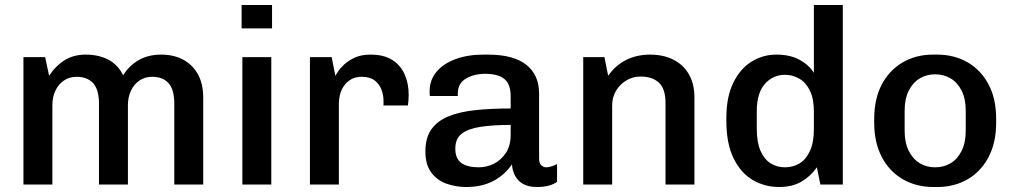

<svg xmlns="http://www.w3.org/2000/svg" viewBox="-20 -740 4067 770"><path d="M74 0V-511H161L177 -436Q203 -476 239 -498.5Q275 -521 324 -521Q374 -521 413 -501.5Q452 -482 474 -438Q497 -476 535.5 -498.5Q574 -521 627 -521Q676 -521 714 -501Q752 -481 773.5 -442.5Q795 -404 795 -348V0H679V-323Q679 -381 656 -406.5Q633 -432 590 -432Q562 -432 540 -417.5Q518 -403 505.5 -377Q493 -351 493 -318V0H377V-323Q377 -381 353.5 -406.5Q330 -432 287 -432Q259 -432 237 -417.5Q215 -403 202.5 -377Q190 -351 190 -318V0Z M952 0V-511H1068V0ZM949 -626V-720H1071V-626Z M1223 0V-511H1310L1325 -436Q1327 -439 1335 -452Q1343 -465 1360 -481Q1377 -497 1403 -509Q1429 -521 1466 -521Q1519 -521 1552.5 -500Q1586 -479 1602.5 -442.5Q1619 -406 1619 -359Q1619 -348 1618 -336.5Q1617 -325 1616 -317H1518V-337Q1518 -358 1510 -380Q1502 -402 1483 -417Q1464 -432 1430 -432Q1405 -432 1387.5 -421.5Q1370 -411 1359 -395Q1348 -379 1343.5 -360.5Q1339 -342 1339 -326V0Z M1850 10Q1809 10 1771.5 -3Q1734 -16 1710 -47.5Q1686 -79 1686 -133Q1686 -188 1710.5 -222Q1735 -256 1780 -274Q1825 -292 1888 -298.5Q1951 -305 2028 -305V-353Q2028 -403 2002.5 -423.5Q1977 -444 1925 -444Q1882 -444 1849 -425Q1816 -406 1816 -365V-355H1704Q1703 -359 1703 -364.5Q1703 -370 1703 -375Q1703 -419 1730.5 -452Q1758 -485 1807 -503Q1856 -521 1919 -521H1936Q2040 -521 2091 -480Q2142 -439 2142 -365V-104Q2142 -85 2151 -77Q2160 -69 2171 -69Q2181 -69 2192.5 -73Q2204 -77 2214 -82V-11Q2201 -1 2181 4.5Q2161 10 2133 10Q2100 10 2078.5 -2Q2057 -14 2046 -34.5Q2035 -55 2033 -81Q2004 -38 1958 -14Q1912 10 1850 10ZM1900 -69Q1932 -69 1961 -83.5Q1990 -98 2009 -127Q2028 -156 2028 -200V-239Q1958 -239 1908 -231.5Q1858 -224 1832 -204Q1806 -184 1806 -144Q1806 -104 1830 -86.5Q1854 -69 1900 -69Z M2319 0V-511H2404L2419 -436Q2448 -478 2491 -499.5Q2534 -521 2587 -521Q2640 -521 2680 -501Q2720 -481 2742.5 -442.5Q2765 -404 2765 -348V0H2649V-327Q2649 -384 2622.5 -408.5Q2596 -433 2549 -433Q2518 -433 2492 -417.5Q2466 -402 2450.5 -376Q2435 -350 2435 -317V0Z M3105 10Q3047 10 2999 -18Q2951 -46 2922 -105Q2893 -164 2893 -256V-267Q2893 -351 2920.5 -407.5Q2948 -464 2993.5 -492.5Q3039 -521 3094 -521Q3148 -521 3186 -500.5Q3224 -480 3244 -448V-720H3360V0H3270L3256 -69Q3231 -33 3194 -11.5Q3157 10 3105 10ZM3128 -69Q3160 -69 3186 -84.5Q3212 -100 3228 -134Q3244 -168 3244 -223V-294Q3244 -343 3228.5 -375.5Q3213 -408 3186.5 -424Q3160 -440 3128 -440Q3080 -440 3047.5 -403.5Q3015 -367 3015 -294V-224Q3015 -169 3030 -135Q3045 -101 3070.5 -85Q3096 -69 3128 -69Z M3723 10Q3655 10 3601 -21Q3547 -52 3516.5 -110Q3486 -168 3486 -247V-264Q3486 -344 3516.5 -401.5Q3547 -459 3600.5 -490Q3654 -521 3722 -521H3738Q3807 -521 3860.5 -490Q3914 -459 3944.5 -401.5Q3975 -344 3975 -264V-247Q3975 -168 3944.5 -110Q3914 -52 3860.5 -21Q3807 10 3739 10ZM3730 -69Q3765 -69 3792.5 -85.5Q3820 -102 3836.5 -135Q3853 -168 3853 -215V-296Q3853 -344 3836.5 -376.5Q3820 -409 3792.5 -425.5Q3765 -442 3730 -442Q3696 -442 3668.5 -425.5Q3641 -409 3624.5 -376.5Q3608 -344 3608 -296V-215Q3608 -168 3624.5 -135Q3641 -102 3668.5 -85.5Q3696 -69 3730 -69Z"/></svg>

Font: Chivo Medium
Style: Regular
Weight: 500
Designer: Hector Gatti
Foundry: Omnibus-Type
Version: Version 2.002